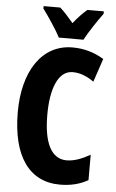

<svg xmlns="http://www.w3.org/2000/svg" viewBox="-62 -971 617 1023"><g transform="rotate(5 247.0 -460.0)"><path d="M224 -770H356C377 -811 423 -879 451 -917V-930H363C340 -910 318 -888 290 -853C263 -885 239 -912 218 -930H129V-917C156 -881 206 -807 224 -770ZM314 -593C356 -593 392 -577 428 -552L470 -677C417 -709 362 -724 302 -724C137 -724 41 -572 41 -356C41 -121 133 10 298 10C355 10 404 -2 448 -27V-163C407 -140 366 -122 322 -122C242 -122 199 -202 199 -355C199 -497 238 -593 314 -593Z"/></g></svg>

Font: Noto Sans Arabic UI XCn XBd
Style: Regular
Weight: 800
Width: 2
Designer: Monotype Design Team, Nadine Chahine and Nizar Qandah
Foundry: Monotype Imaging Inc.
Version: Version 2.010